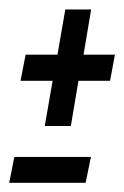

<svg xmlns="http://www.w3.org/2000/svg" viewBox="-29 -480 269 416"><path d="M68 -207H124.5L141 -305H209.5L220 -361.5H152L168.5 -459.5H112.5L95.5 -361.5H26.5L15.5 -305H85ZM-9 -84H156.5L168 -140H2Z"/></svg>

Font: Anybody ExtraCondensed
Style: Italic
Weight: 400
Width: 2
Italic angle: -10°
Version: Version 1.113;gftools[0.9.25]